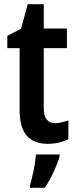

<svg xmlns="http://www.w3.org/2000/svg" viewBox="-20 -680 366 921"><path d="M244 -89Q259 -89 275.5 -93Q292 -97 308 -103V-12Q287 -2 262.5 4Q238 10 209 10Q143 10 108.5 -29Q74 -68 74 -156V-449H15V-508L81 -542L113 -660H190V-543H301V-449H190V-163Q190 -89 244 -89ZM266 71Q255 107 236 147.5Q217 188 195 221H124V209Q129 191 135.5 164Q142 137 146.5 109Q151 81 153 61H266Z"/></svg>

Font: Noto Sans Hebrew Condensed SemiBold
Style: Regular
Weight: 600
Width: 3
Designer: Monotype Design Team
Foundry: Monotype Imaging Inc.
Version: Version 2.004; ttfautohint (v1.8.4.7-5d5b)